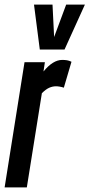

<svg xmlns="http://www.w3.org/2000/svg" viewBox="-32 -810 387 830"><path d="M162 -541 156 -501Q197 -551 237 -551Q248 -551 257.5 -549.5Q267 -548 277 -543L244 -431Q235 -434 226 -435.5Q217 -437 210 -437Q195 -437 180.5 -430.5Q166 -424 149 -407L84 0H-12L74 -541ZM335 -790 247 -596H140L115 -790H195L202 -650L254 -790Z"/></svg>

Font: Georama Extra Condensed SemiBold
Style: Italic
Weight: 600
Width: 2
Italic angle: -9°
Designer: Jean-Baptiste Levee
Foundry: Production Type
Version: Version 1.000